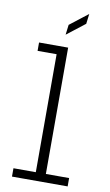

<svg xmlns="http://www.w3.org/2000/svg" viewBox="-103 -1003 606 1053"><g transform="rotate(10 200.0 -476.0)"><path d="M43 0V-46.5H167.5V-703.5H61.5V-750H223.5V-46.5H353V0ZM197.5 -817.5 204.5 -873.5 305.5 -952 298.5 -896Z"/></g></svg>

Font: Trispace SemiCondensed ExtraLight
Style: Regular
Weight: 200
Width: 4
Designer: Tyler Finck
Foundry: Etcetera Type Company
Version: Version 1.210; ttfautohint (v1.8.3)